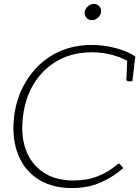

<svg xmlns="http://www.w3.org/2000/svg" viewBox="-20 -941 703 969"><path d="M343 8Q266 8 207.5 -18Q149 -44 110 -93Q72 -142 57 -208Q42 -274 51 -352Q61 -433 94.5 -499.5Q128 -566 179 -614Q230 -662 296.5 -688Q363 -714 442 -714Q485 -714 526.5 -706.5Q568 -699 603 -686Q638 -673 663 -655L659 -624L629 -630Q598 -649 549.5 -663Q501 -677 443 -677Q346 -677 272 -635.5Q198 -594 152.5 -521Q107 -448 96 -352Q84 -259 110 -186.5Q136 -114 197.5 -72Q259 -30 352 -30Q420 -30 474.5 -52Q529 -74 571 -110Q574 -113 576.5 -114Q579 -115 581 -115Q582 -115 584 -114Q586 -113 587 -111L602 -93Q552 -48 488 -20Q424 8 343 8ZM622 -637 659 -624 648 -531H627Q623 -531 620 -534Q617 -537 618 -542ZM444 -839Q427 -839 416.5 -851.5Q406 -864 407 -880Q410 -897 423.5 -909Q437 -921 454 -921Q471 -921 481.5 -909Q492 -897 490 -880Q488 -864 474 -851.5Q460 -839 444 -839Z"/></svg>

Font: Aleo ExtraLight
Style: Italic
Weight: 250
Italic angle: -7°
Designer: Alessio Laiso
Foundry: Alessio Laiso
Version: Version 2.001;gftools[0.9.29]